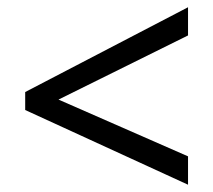

<svg xmlns="http://www.w3.org/2000/svg" viewBox="-20 -628 591 532"><path d="M501 -116.2 49.8 -323.2V-373L501 -607.9V-529.8L142.1 -352.1L501 -194.8Z"/></svg>

Font: Noto Sans Lao
Style: Regular
Weight: 400
Designer: Danh Hong
Foundry: Danh Hong
Version: Version 1.03 uh